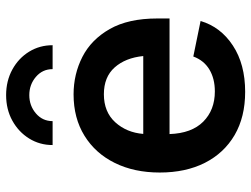

<svg xmlns="http://www.w3.org/2000/svg" viewBox="-118 -696 826 631"><g transform="rotate(-90 295.5 -381.0)"><path d="M308.6 11.2Q226.1 11.2 166.7 -23.4Q107.4 -58.1 75.4 -121.1Q43.5 -184.1 43.5 -269.5Q43.5 -353.5 75 -417.2Q106.4 -481 164.3 -516.8Q222.2 -552.7 300.3 -552.7Q366.7 -552.7 423.6 -523.7Q480.5 -494.6 515.1 -433.8Q549.8 -373 549.8 -277.3V-237.3H169.9Q172.4 -164.6 210.7 -126.5Q249 -88.4 310.1 -88.4Q352.1 -88.4 382.1 -106.4Q412.1 -124.5 424.8 -159.2L541.5 -135.3Q522 -69.3 460.7 -29.1Q399.4 11.2 308.6 11.2ZM170.4 -323.7H426.3Q420.4 -382.3 388.9 -417.7Q357.4 -453.1 300.8 -453.1Q242.7 -453.1 208.7 -415.8Q174.8 -378.4 170.4 -323.7ZM297.9 -774.4Q344.7 -774.4 382.1 -753.9Q419.4 -733.4 440.7 -698.7Q461.9 -664.1 461.9 -621.6H383.3Q383.3 -654.8 357.9 -676.5Q332.5 -698.2 297.9 -698.2Q263.2 -698.2 237.8 -676.5Q212.4 -654.8 212.4 -621.6H133.8Q133.8 -664.1 155.3 -698.7Q176.8 -733.4 213.9 -753.9Q251 -774.4 297.9 -774.4Z"/></g></svg>

Font: Inter SemiBold
Style: Regular
Weight: 600
Designer: Rasmus Andersson
Foundry: rsms
Version: Version 4.001;git-9221beed3